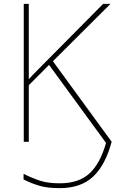

<svg xmlns="http://www.w3.org/2000/svg" viewBox="-20 -734 601 994"><path d="M102 195V166Q146 188 187.5 201.5Q229 215 289 215Q387 215 442.5 164.5Q498 114 529 6L234 -398L129 -293V0H103V-714H129V-324Q144 -341 179 -376L514 -714H552L254 -417L558 0Q526 120 462.5 180Q399 240 289 240Q224 240 181.5 227Q139 214 102 195Z"/></svg>

Font: Noto Sans UI Thin
Style: Regular
Weight: 250
Designer: Monotype Design Team
Foundry: Monotype Imaging Inc.
Version: Version 1.001